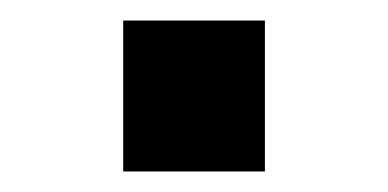

<svg xmlns="http://www.w3.org/2000/svg" viewBox="-20 -297 378 187"><path d="M100 -130V-277H238V-130Z"/></svg>

Font: Montserrat-Arabic
Style: Regular
Weight: 400
Designer: Mohamed Gaber
Foundry: Kief Type Foundry
Version: Version 5.008;PS 005.008;hotconv 1.0.88;makeotf.lib2.5.64775